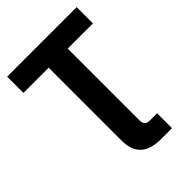

<svg xmlns="http://www.w3.org/2000/svg" viewBox="-264 -846 1169 1169"><g transform="rotate(-45 320.5 -262.0)"><path d="M21 -587.4H238.3V40.5C238.3 149.4 294.4 204.1 415.5 204.1H508.8V75.7H448.2C416 75.7 402.3 61.5 402.3 30.8V-587.4H619.6V-727.5H21Z"/></g></svg>

Font: Raveo Display
Style: Bold
Weight: 700
Designer: Jakub Foglar, Rasmus Andersson (Inter)
Foundry: Jakubfoglar.com
Version: Version 1.100;Glyphs 3.2.3 (3260)